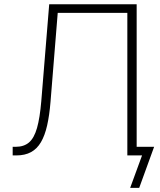

<svg xmlns="http://www.w3.org/2000/svg" viewBox="-20 -748 768 924"><path d="M41 0V-41.5H55.7Q95.2 -41.5 119.9 -62.7Q144.5 -84 158.2 -132.3Q171.9 -180.7 178.7 -261.2L216.8 -727.5H637.7V0H592.8V-686H257.8L223.1 -257.8Q217.8 -192.9 206.8 -144.3Q195.8 -95.7 177 -63.7Q158.2 -31.7 129.2 -15.9Q100.1 0 58.1 0ZM606.4 156.2 663.6 0H612.3V-41.5H721.7L649.9 156.2Z"/></svg>

Font: Inter 24pt ExtraLight
Style: Regular
Weight: 250
Designer: Rasmus Andersson
Foundry: rsms
Version: Version 4.001;git-66647c0bb